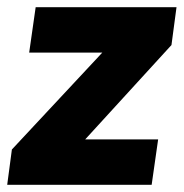

<svg xmlns="http://www.w3.org/2000/svg" viewBox="-22 -513 512 533"><path d="M-2 0H399L417 -126H214.5L454 -388L468 -493H77L59 -367H262L11 -98Z"/></svg>

Font: HK Grotesk Black
Style: Italic
Weight: 900
Italic angle: -16°
Designer: Alfredo Marco Pradil
Foundry: Hanken Design Co.
Version: Version 3.001;FEAKit 1.0